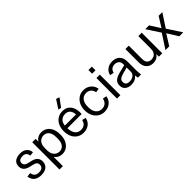

<svg xmlns="http://www.w3.org/2000/svg" viewBox="196 -1953 3328 3328"><g transform="rotate(-45 1860.0 -288.5)"><path d="M226 12Q159 12 118 -9.5Q77 -31 57 -66Q37 -101 32 -142L108 -152Q116 -103 143 -76.5Q170 -50 228 -50Q277 -50 304 -71.5Q331 -93 331 -136Q331 -170 311.5 -188.5Q292 -207 248 -217L174 -235Q48 -266 48 -373Q48 -444 96.5 -480Q145 -516 225 -516Q302 -516 347 -477.5Q392 -439 399 -373L325 -362Q314 -454 224 -454Q179 -454 152 -436Q125 -418 125 -383Q125 -348 145 -328.5Q165 -309 207 -299L276 -283Q407 -252 407 -141Q407 -71 360 -29.5Q313 12 226 12Z M512 165V-504H595V-437Q620 -474 658.5 -495Q697 -516 745 -516Q801 -516 848 -487.5Q895 -459 923.5 -400.5Q952 -342 952 -253Q952 -163 922 -104.5Q892 -46 845 -17Q798 12 745 12Q692 12 655.5 -7.5Q619 -27 595 -63V165ZM595 -232Q595 -167 615.5 -128Q636 -89 668 -71.5Q700 -54 735 -54Q794 -54 831.5 -99Q869 -144 869 -238V-266Q869 -361 831.5 -405.5Q794 -450 734 -450Q699 -450 667 -432.5Q635 -415 615 -376Q595 -337 595 -272Z M1262 12Q1194 12 1142.5 -20.5Q1091 -53 1062 -112Q1033 -171 1033 -250Q1033 -332 1062 -391.5Q1091 -451 1143 -483.5Q1195 -516 1262 -516Q1340 -516 1386.5 -477Q1433 -438 1451.5 -376Q1470 -314 1462 -244H1115Q1118 -152 1156 -104Q1194 -56 1262 -56Q1315 -56 1349 -81.5Q1383 -107 1397 -164L1465 -148Q1453 -73 1397 -30.5Q1341 12 1262 12ZM1261 -448Q1204 -448 1163.5 -413Q1123 -378 1116 -308H1389Q1385 -376 1353 -412Q1321 -448 1261 -448ZM1288 -572 1232 -582 1335 -742 1398 -722Z M1778 12Q1709 12 1656.5 -21.5Q1604 -55 1574.5 -115Q1545 -175 1545 -252Q1545 -329 1574.5 -388.5Q1604 -448 1656 -482Q1708 -516 1776 -516Q1825 -516 1868 -496.5Q1911 -477 1941.5 -439Q1972 -401 1981 -345L1909 -333Q1895 -396 1858 -422Q1821 -448 1777 -448Q1707 -448 1667.5 -397.5Q1628 -347 1628 -266V-239Q1628 -157 1668 -106.5Q1708 -56 1778 -56Q1829 -56 1865.5 -85Q1902 -114 1912 -172L1984 -160Q1976 -104 1945.5 -65.5Q1915 -27 1871.5 -7.5Q1828 12 1778 12Z M2086 -610V-700H2169V-610ZM2086 0V-504H2169V0Z M2434 9Q2366 9 2321 -26Q2276 -61 2276 -131Q2276 -193 2318 -229.5Q2360 -266 2439 -285L2585 -321V-336Q2585 -400 2553 -425Q2521 -450 2477 -450Q2433 -450 2402.5 -427Q2372 -404 2361 -357L2289 -371Q2302 -436 2353.5 -476Q2405 -516 2483 -516Q2569 -516 2618.5 -467Q2668 -418 2668 -324V-134Q2668 -109 2669.5 -82.5Q2671 -56 2676 0H2599L2589 -65Q2538 9 2434 9ZM2359 -135Q2359 -91 2383.5 -72Q2408 -53 2451 -53Q2486 -53 2516.5 -65.5Q2547 -78 2566 -101.5Q2585 -125 2585 -159V-262L2462 -229Q2415 -216 2387 -195.5Q2359 -175 2359 -135Z M2969 12Q2890 12 2843 -37.5Q2796 -87 2796 -172V-504H2879V-181Q2879 -116 2907.5 -85.5Q2936 -55 2986 -55Q3018 -55 3047 -68.5Q3076 -82 3094.5 -113.5Q3113 -145 3113 -198V-504H3196V0H3113V-65Q3089 -26 3052 -7Q3015 12 2969 12Z M3274 0 3443 -259 3283 -504H3377L3494 -317L3611 -504H3701L3541 -259L3710 0H3613L3490 -197L3367 0Z"/></g></svg>

Font: Special Gothic
Style: Regular
Weight: 400
Designer: Alistair McCready
Foundry: Monolith
Version: Version 1.010; ttfautohint (v1.8.4.7-5d5b)